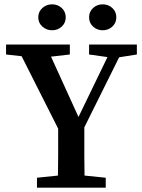

<svg xmlns="http://www.w3.org/2000/svg" viewBox="-20 -868 658 888"><path d="M370 -279V-230Q370 -186 370 -145Q370 -104 371 -56L469 -46V0H151V-46L248 -56Q249 -104 249 -145Q249 -186 249 -230V-273L80 -608L8 -616V-662H303V-616L216 -606L343 -327L477 -604L392 -616V-662H613V-616L531 -603ZM221 -728Q195 -728 176 -745Q157 -762 157 -788Q157 -814 176 -831Q195 -848 221 -848Q247 -848 265.5 -831Q284 -814 284 -788Q284 -762 265.5 -745Q247 -728 221 -728ZM455 -728Q429 -728 410.5 -745Q392 -762 392 -788Q392 -814 410.5 -831Q429 -848 455 -848Q481 -848 499.5 -831Q518 -814 518 -788Q518 -762 499.5 -745Q481 -728 455 -728Z"/></svg>

Font: Source Serif Pro Semibold
Style: Regular
Weight: 600
Designer: Frank Grießhammer
Foundry: Adobe Systems Incorporated
Version: Version 1.014;PS Version 1.0;hotconv 1.0.73;makeotf.lib2.5.5